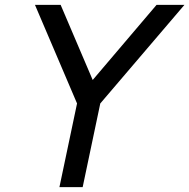

<svg xmlns="http://www.w3.org/2000/svg" viewBox="-20 -765 774 785"><path d="M223 0 295 -342 123 -745H228L359 -438L620 -745H734L390 -342L318 0Z"/></svg>

Font: Plus Jakarta Display
Style: Italic
Weight: 400
Italic angle: -12°
Designer: Gumpita Rahayu
Foundry: Tokotype Studio
Version: Version 1.000